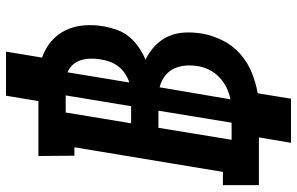

<svg xmlns="http://www.w3.org/2000/svg" viewBox="-195 -688 990 640"><g transform="rotate(-90 300.0 -368.0)"><path d="M144 107 162 0H3V-120H47L129 -615H101L100 -735H283L301 -843H448L428 -723Q459 -712 482.5 -692Q506 -672 519.5 -643.5Q533 -615 535.5 -582Q538 -549 532 -516Q528 -494 520 -472Q512 -450 497 -432Q482 -414 462.5 -400.5Q443 -387 421 -378Q446 -366 466.5 -347Q487 -328 498.5 -302.5Q510 -277 511.5 -248Q513 -219 508 -189Q502 -155 485.5 -121.5Q469 -88 441 -63Q413 -38 378.5 -24Q344 -10 309 -4L291 107ZM266 -426 302 -644H245L209 -426ZM345 -432Q361 -437 375 -446.5Q389 -456 399 -469Q409 -482 414.5 -497.5Q420 -513 422 -528Q425 -545 424.5 -561.5Q424 -578 419.5 -593Q415 -608 404.5 -620Q394 -632 379 -638ZM211 -91 251 -335H194L154 -91ZM289 -95Q310 -99 329 -108.5Q348 -118 363.5 -133Q379 -148 388 -167Q397 -186 400 -206Q403 -227 401 -247.5Q399 -268 390 -285.5Q381 -303 365 -314.5Q349 -326 329 -331Z"/></g></svg>

Font: Iosevka Etoile Heavy
Style: Italic
Weight: 900
Italic angle: -9°
Designer: Belleve Invis
Foundry: Belleve Invis
Version: Version 22.1.2; ttfautohint (v1.8.4)